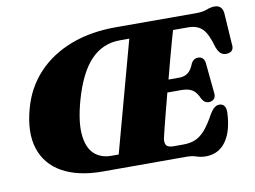

<svg xmlns="http://www.w3.org/2000/svg" viewBox="-78 -832 1278 962"><g transform="rotate(-10 561.0 -351.0)"><path d="M797.5 0H370Q248 -0.5 168.5 -44.8Q89 -89 61.8 -173.2Q34.5 -257.5 68 -377Q96 -478 164 -550.5Q232 -623 334 -662Q436 -701 565.5 -700.5L971.5 -700Q1005.5 -700 1027 -708.5Q1048.5 -717 1068 -717Q1104.5 -717 1110.5 -678L1121 -517Q1127 -478.5 1092.5 -473.5Q1074 -471 1060.8 -479.8Q1047.5 -488.5 1037 -515.5Q1018 -585.5 992 -611.2Q966 -637 919.5 -637H843Q838.5 -623 828.5 -586.8Q818.5 -550.5 805 -500.8Q791.5 -451 777.5 -396.5H834.5Q857 -396.5 875.5 -409.2Q894 -422 907.5 -457.5Q920 -479 941 -479Q971 -479 976 -447L991 -294Q994 -271.5 984.2 -261Q974.5 -250.5 957.5 -250Q945 -250 936.5 -256.5Q928 -263 922.5 -273Q908.5 -306.5 888.2 -320Q868 -333.5 830.5 -333.5H760.5Q747 -282 735 -235.8Q723 -189.5 714.8 -156.5Q706.5 -123.5 704 -111.5Q699.5 -87 708.2 -75Q717 -63 745 -63H794Q829.5 -63 856 -74.2Q882.5 -85.5 906.5 -113.2Q930.5 -141 957.5 -191Q980.5 -228.5 1005 -228.5Q1039 -228.5 1039 -184.5Q1035.5 -89.5 998.2 -37.2Q961 15 895.5 15Q871 15 849 7.5Q827 0 797.5 0ZM324 -369Q295.5 -265 302 -198.8Q308.5 -132.5 342.2 -101.2Q376 -70 430 -70H466.5L619.5 -632.5H571.5Q484 -632.5 423 -568.8Q362 -505 324 -369Z"/></g></svg>

Font: Fraunces 9pt S000 Black
Style: Italic
Weight: 900
Italic angle: -16°
Version: Version 1.000; ttfautohint (v1.8.3)